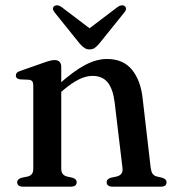

<svg xmlns="http://www.w3.org/2000/svg" viewBox="-20 -701 655 721"><path d="M210 -450V-68.5Q210 -55 215.2 -48.2Q220.5 -41.5 230 -38.5L252.5 -33.5Q268 -28.5 268 -17Q268 0 245 0H66.5Q55.5 0 50 -4.5Q44.5 -9 44.5 -16.5Q44.5 -22.5 48.8 -26.8Q53 -31 61.5 -33.5L85.5 -38.5Q95 -41.5 100 -48Q105 -54.5 105 -68V-379.5Q105 -390.5 101.2 -395.5Q97.5 -400.5 89 -401.5L55 -403Q46.5 -404.5 43 -408Q39.5 -411.5 39.5 -417Q39.5 -423.5 43.5 -427.8Q47.5 -432 58.5 -435.5L142.5 -465Q158 -470.5 167.8 -473Q177.5 -475.5 185 -475.5Q197.5 -475.5 203.8 -468.8Q210 -462 210 -450ZM196 -344 177 -363.5 198.5 -382.5Q257.5 -435 300 -457.2Q342.5 -479.5 382 -479.5Q442 -479.5 475 -439.8Q508 -400 515.5 -332.5L546 -70Q548 -56 552.8 -48.8Q557.5 -41.5 568 -38.5L589 -33.5Q597.5 -31 601.5 -26.8Q605.5 -22.5 605.5 -16.5Q605.5 -9 600.5 -4.5Q595.5 0 583.5 0H403.5Q380.5 0 380.5 -17Q380.5 -28.5 396 -33.5L419.5 -38.5Q430 -41.5 435.8 -48.8Q441.5 -56 440 -70L410.5 -316.5Q404.5 -366 384.8 -391Q365 -416 327 -416Q303 -416 276.2 -402.8Q249.5 -389.5 217.5 -362.5ZM336.5 -579.5 210.5 -675Q202.5 -680.5 195.5 -681Q188.5 -681.5 183 -677.5Q179 -674.5 179 -668.2Q179 -662 185 -654.5L279.5 -537Q288.5 -527 296.8 -521.2Q305 -515.5 316.5 -515.5Q328 -515.5 336 -521.2Q344 -527 352.5 -537L447 -654.5Q453.5 -662 453.2 -668.2Q453 -674.5 449 -677.5Q444.5 -681.5 437.2 -681Q430 -680.5 422 -675L296 -579.5Z"/></svg>

Font: Fraunces 16pt
Style: Regular
Weight: 400
Version: Version 1.000;[b76b70a41]